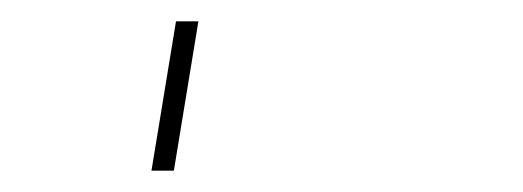

<svg xmlns="http://www.w3.org/2000/svg" viewBox="-20 60 490 180"><path d="M122 220 145 80H166L143 220Z"/></svg>

Font: Iosevka Etoile Thin Oblique
Style: Regular
Weight: 100
Italic angle: -9°
Designer: Belleve Invis
Foundry: Belleve Invis
Version: Version 15.5.2; ttfautohint (v1.8.4)